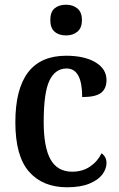

<svg xmlns="http://www.w3.org/2000/svg" viewBox="-20 -783 506 813"><path d="M45 -265Q45 -547 260 -547Q338 -547 384.5 -519Q431 -491 431 -444Q431 -408 408 -390Q385 -372 328 -372Q328 -493 262 -493Q214 -493 189.5 -442Q165 -391 165 -266Q165 -160 194 -108Q223 -56 286 -56Q329 -56 361 -77.5Q393 -99 410 -134Q431 -119 431 -93Q431 -68 413.5 -44.5Q396 -21 358.5 -5.5Q321 10 264 10Q161 10 103 -56Q45 -122 45 -265ZM193 -698Q193 -732 211 -747.5Q229 -763 260 -763Q289 -763 308 -747Q327 -731 327 -698Q327 -665 308 -649Q289 -633 260 -633Q229 -633 211 -649Q193 -665 193 -698Z"/></svg>

Font: Noto Serif NarrowSemiBold
Style: Regular
Weight: 600
Width: 4
Designer: Monotype Design Team
Foundry: Monotype Imaging Inc.
Version: Version 1.001